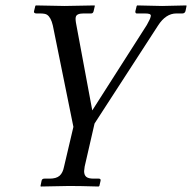

<svg xmlns="http://www.w3.org/2000/svg" viewBox="-20 -451 701 701"><path d="M213.9 157.2 248 12.2 172.9 -357.9Q166 -387.7 151.9 -397Q145.5 -401.9 125 -401.9H112.8Q108.9 -401.9 106.2 -403.6Q103.5 -405.3 104 -409.2L108.9 -429.2L110.8 -431.2Q202.6 -429.2 215.8 -429.2L325.2 -431.2L326.2 -429.2L321.8 -410.2Q319.8 -401.9 313 -401.9H285.2Q259.8 -401.9 256.8 -389.2Q254.4 -381.8 258.8 -359.9L316.9 -47.9L516.1 -359.9Q528.8 -382.3 529.8 -389.2Q530.8 -391.1 530.8 -393.1Q530.8 -397.9 525.9 -399.9Q521 -401.9 507.8 -401.9H479Q474.1 -401.9 474.1 -409.2L479 -429.2L481 -431.2Q559.6 -429.2 571.8 -429.2L660.2 -431.2L661.1 -429.2L657.2 -410.2Q654.3 -401.9 646 -401.9H624Q585.4 -401.9 557.1 -357.9L325.2 0L289.1 157.2Q287.1 170.9 287.1 173.8Q287.1 188 294.9 194.6Q302.7 201.2 321.8 201.2H340.8Q348.6 201.2 347.2 209L342.8 228L339.8 230Q272 228 232.9 228L128.9 230L127.9 228L131.8 209Q133.3 201.2 142.1 201.2H161.1Q185.5 201.2 197.5 190.7Q209.5 180.2 213.9 157.2Z"/></svg>

Font: Common Serif
Style: Bold Italic
Weight: 700
Italic angle: -12°
Designer: Philipp H. Poll, Khaled Hosny
Foundry: Stefan Peev, Context Ltd.
Version: Version 1.026